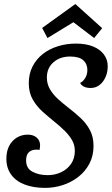

<svg xmlns="http://www.w3.org/2000/svg" viewBox="-20 -892 544 934"><path d="M200 22Q142 22 99.5 5.5Q57 -11 34 -43Q11 -75 11 -119Q11 -157 25 -183Q39 -209 62.5 -223Q86 -237 114 -237Q134 -237 147.5 -230Q161 -223 168 -211.5Q175 -200 175 -184Q175 -179 174 -173Q173 -167 172 -162Q168 -164 163 -164Q158 -164 154 -164Q135 -164 121 -152Q107 -140 107 -111Q107 -73 138 -56.5Q169 -40 212 -40Q247 -40 277 -54Q307 -68 325.5 -94.5Q344 -121 344 -158Q344 -187 330 -211Q316 -235 294 -256.5Q272 -278 247 -298Q216 -323 187 -349Q158 -375 139 -408.5Q120 -442 120 -487Q120 -533 138.5 -569Q157 -605 188.5 -629.5Q220 -654 261.5 -667Q303 -680 349 -680Q398 -680 432.5 -666Q467 -652 485.5 -627Q504 -602 504 -570Q504 -540 493 -516Q482 -492 463.5 -478Q445 -464 421 -464Q401 -464 387.5 -471Q374 -478 370 -489Q383 -494 394 -511.5Q405 -529 405 -551Q405 -581 385 -599Q365 -617 321 -617Q272 -617 240 -589Q208 -561 208 -515Q208 -483 223.5 -457Q239 -431 263.5 -409Q288 -387 314 -367Q344 -344 372 -318Q400 -292 417.5 -259Q435 -226 435 -182Q435 -134 415 -96Q395 -58 361 -31.5Q327 -5 285 8.5Q243 22 200 22ZM211 -707 185 -756 346 -872H347L477 -755L438 -707L337 -784Z"/></svg>

Font: Sansita Swashed Light Light
Style: Regular
Weight: 300
Version: Version 1.003